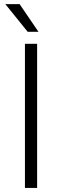

<svg xmlns="http://www.w3.org/2000/svg" viewBox="-20 -927 306 947"><path d="M163.1 0H103V-710.9H163.1ZM169.9 -770H116.7L6.3 -906.7H76.7Z"/></svg>

Font: TypoPRO Roboto
Style: Regular
Weight: 300
Designer: Google
Version: Version 2.136; 2016